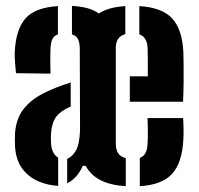

<svg xmlns="http://www.w3.org/2000/svg" viewBox="-20 -629 680 657"><path d="M34.7 -378.6Q34.2 -385 32.9 -397.8Q31.6 -410.5 30.8 -425Q30 -439.5 30.5 -451.1Q34.1 -527.2 66.5 -565.2Q98.8 -603.1 178.1 -608.1V-511.4Q165.5 -507.2 159.7 -496.1Q153.9 -485 152.9 -464.9Q152.4 -456.5 152.2 -439.6Q151.9 -422.7 152.2 -405.3Q152.4 -387.8 152.9 -377ZM410.4 8.1Q307.1 2.1 273.2 -61.5H263.3Q253.4 -39.3 239.7 -24.4Q226.1 -9.6 209.9 -1.8V-85.7Q226.4 -91.6 239.1 -112.7Q251.9 -133.7 253.9 -182.7L253 -460.8Q253 -481.4 247.3 -494.1Q241.5 -506.8 226.2 -511.3V-608.8Q256.3 -607.1 279 -601Q301.7 -594.9 318.1 -582.8Q351 -604.7 408.8 -608.1V-512.3Q376.2 -503.3 376.2 -464.9V-139.1Q376.2 -116.4 384.7 -104.2Q393.2 -92.1 410.4 -87.8ZM424.2 -280.8V-367.8H485.8Q486.1 -402.4 485.7 -429.1Q485.3 -455.7 485.1 -464.9Q483.1 -502.6 456.8 -511.3V-608.1Q533.5 -603.6 568.5 -566.6Q603.4 -529.6 607.4 -451.1Q607.9 -438.8 608.2 -411Q608.5 -383.2 608.3 -348.7Q608 -314.1 606.4 -280.8ZM179 7Q144.4 5.3 111.5 -8.5Q78.6 -22.4 56.6 -51.4Q34.6 -80.4 31.5 -127.1Q31 -137.2 30.9 -150.2Q30.9 -163.2 31.4 -173.3Q35.2 -221.9 59.1 -253.8Q83.1 -285.7 124.5 -307.5Q166 -329.2 221.9 -346.9V-264.4Q188.1 -250.1 172.7 -229.9Q157.3 -209.6 154.6 -173.3Q154.1 -164.4 154.1 -155.2Q154.2 -145.9 154.7 -136.8Q157.7 -102 179 -89.6ZM458.4 8.1V-88.6Q471.5 -93.7 477.9 -105.6Q484.3 -117.5 485.1 -139.1Q486.1 -153.1 486 -175.4Q486 -197.7 484.8 -224.9H606.4Q607.5 -214.6 608 -192Q608.4 -169.5 607.4 -152Q603.4 -71.9 568.9 -34.1Q534.4 3.7 458.4 8.1Z"/></svg>

Font: Big Shoulders Stencil Display SC Thin
Style: Regular
Weight: 100
Designer: Patric King
Foundry: XO Type Co
Version: Version 2.001